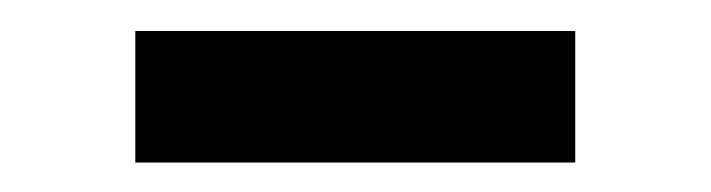

<svg xmlns="http://www.w3.org/2000/svg" viewBox="-20 -346 470 127"><path d="M69.5 -238.5V-325.5H360.5V-238.5Z"/></svg>

Font: Encode Sans SC Condensed Thin Medium
Style: Regular
Weight: 500
Version: Version 3.002